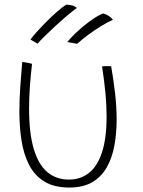

<svg xmlns="http://www.w3.org/2000/svg" viewBox="-20 -802 629 842"><path d="M427.5 -510.5Q430 -511 435.2 -511.5Q440.5 -512 446.5 -512Q452 -512 458.2 -512Q464.5 -512 467.5 -511.5Q477.5 -454.5 484.5 -394.5Q491.5 -334.5 491.5 -276.5Q491.5 -216.5 481.5 -162.8Q471.5 -109 448 -67.8Q424.5 -26.5 384.5 -3Q344.5 20.5 284.5 20.5Q217 20.5 174 -6.2Q131 -33 107.2 -79.8Q83.5 -126.5 74.2 -186.5Q65 -246.5 65 -313Q65 -367 69 -422.5Q73 -478 77.5 -530Q81.5 -530 87.8 -529Q94 -528 99 -527Q104.5 -526 110 -524.8Q115.5 -523.5 120.5 -522Q114 -466.5 110.8 -418Q107.5 -369.5 107.5 -327Q107.5 -216.5 128.5 -147.5Q149.5 -78.5 188.5 -46.5Q227.5 -14.5 282 -14.5Q333 -14.5 370 -43.5Q407 -72.5 427.2 -133.8Q447.5 -195 447.5 -292Q447.5 -338 442.5 -392.5Q437.5 -447 427.5 -510.5ZM270 -781.5Q282 -781 290.2 -779.5Q298.5 -778 305 -775.2Q311.5 -772.5 317 -767Q296.5 -752.5 270.2 -730Q244 -707.5 218.2 -683.5Q192.5 -659.5 172.5 -639.8Q152.5 -620 145 -610.5L113.5 -628.5Q122.5 -641.5 141.5 -662.5Q160.5 -683.5 183.8 -707Q207 -730.5 230 -750.5Q253 -770.5 270 -781.5ZM433 -743Q440.5 -741 448.5 -736.8Q456.5 -732.5 463.8 -727Q471 -721.5 475 -715Q452.5 -705.5 424.8 -688.5Q397 -671.5 369 -651Q341 -630.5 318.5 -610L275 -617.5Q288.5 -634.5 309 -654.2Q329.5 -674 352.5 -692.5Q375.5 -711 396.8 -724.8Q418 -738.5 433 -743Z"/></svg>

Font: Grandstander Thin Thin
Style: Regular
Weight: 250
Version: Version 1.200